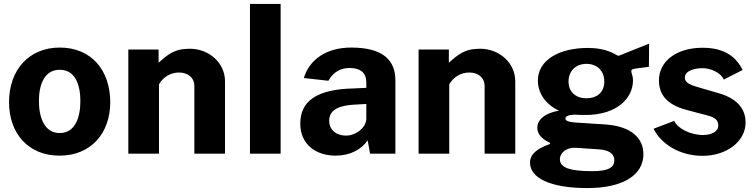

<svg xmlns="http://www.w3.org/2000/svg" viewBox="-20 -782 3832 977"><path d="M283 10C443 10 541 -104 541 -262C541 -424 445 -540 284 -540C129 -540 26 -428 26 -262C26 -103 124 10 283 10ZM284 -105C204 -105 178 -188 178 -268C178 -348 204 -427 284 -427C364 -427 389 -348 389 -268C389 -187 364 -105 284 -105Z M789 0V-353C811 -391 849 -413 891 -413C936 -413 969 -387 969 -344V0H1125V-368C1125 -463 1043 -534 946 -534C865 -534 833 -503 787 -463V-530H633V0Z M1408 0V-762H1252V0Z M1688 10C1761 10 1819 -21 1851 -68L1863 0H1992V-373C1992 -473 1932 -540 1767 -540C1642 -540 1555 -480 1526 -385L1651 -371C1679 -421 1719 -436 1760 -436C1814 -436 1844 -411 1844 -363V-335L1780 -332C1592 -328 1508 -268 1508 -153C1508 -48 1586 10 1688 10ZM1740 -92C1693 -92 1655 -120 1655 -168C1655 -232 1722 -247 1792 -250L1844 -253V-177C1843 -133 1792 -92 1740 -92Z M2266 0V-353C2288 -391 2326 -413 2368 -413C2413 -413 2446 -387 2446 -344V0H2602V-368C2602 -463 2520 -534 2423 -534C2342 -534 2310 -503 2264 -463V-530H2110V0Z M2969 175C3156 175 3254 105 3254 3C3254 -78 3194 -140 3058 -149C3012 -152 2970 -154 2949 -156C2888 -159 2857 -162 2857 -179C2857 -189 2869 -197 2905 -199C2919 -197 2946 -197 2960 -197C3120 -197 3201 -283 3201 -373C3201 -388 3197 -402 3194 -410C3190 -424 3192 -430 3212 -433C3234 -436 3256 -438 3282 -442L3283 -560C3247 -546 3199 -526 3158 -510C3149 -506 3126 -496 3123 -499C3085 -521 3044 -538 2970 -538C2830 -538 2717 -479 2717 -372C2717 -313 2751 -253 2824 -219C2750 -206 2714 -171 2714 -132C2714 -98 2740 -74 2773 -58C2781 -55 2782 -51 2773 -47C2717 -27 2677 0 2677 46C2677 121 2775 175 2969 175ZM2964 -282C2908 -282 2873 -316 2873 -367C2873 -419 2908 -457 2964 -457C3021 -457 3055 -419 3055 -367C3055 -316 3022 -282 2964 -282ZM2994 89C2884 89 2829 73 2829 28C2829 -3 2860 -32 2909 -30L3027 -22C3079 -19 3106 1 3106 33C3106 69 3078 89 2994 89Z M3555 11C3676 11 3774 -61 3774 -159C3774 -211 3749 -277 3633 -309L3550 -333C3497 -348 3465 -358 3465 -387C3465 -423 3515 -435 3556 -435C3598 -435 3649 -411 3663 -377L3759 -426C3727 -489 3672 -539 3555 -539C3423 -539 3332 -471 3333 -371C3334 -283 3396 -241 3487 -219L3578 -195C3617 -185 3635 -172 3635 -143C3635 -112 3599 -95 3558 -95C3491 -95 3426 -130 3411 -167L3306 -127C3339 -56 3432 11 3555 11Z"/></svg>

Font: Cheyenne Sans
Style: Bold
Weight: 700
Designer: The Public Sans project authors (U.S. Web Design System), Libre Franklin designed by Pablo Impallari and Rodrigo Fuenzal
Foundry: The Cheyenne Sans Project Authors
Version: Version 2.007